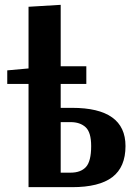

<svg xmlns="http://www.w3.org/2000/svg" viewBox="-20 -774 566 794"><path d="M231 -427V-328H278Q499 -328 499 -170Q499 -83 444.5 -41.5Q390 0 278 0H98V-427H10V-483L98 -491V-746L231 -754V-500H337V-427ZM231 -60H272Q314 -60 335.5 -83.5Q357 -107 357 -170Q357 -227 334 -248Q311 -269 272 -269H231Z"/></svg>

Font: Arsenal
Style: Bold
Weight: 700
Designer: Andrij Shevchenko
Foundry: Stairsfor
Version: Version 2.001;PS 002.001;hotconv 1.0.88;makeotf.lib2.5.64775